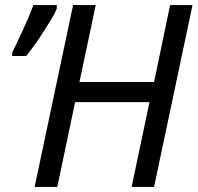

<svg xmlns="http://www.w3.org/2000/svg" viewBox="-20 -734 776 754"><path d="M116 0 267 -714H356L292 -412H585L648 -714H736L585 0H497L567 -333H275L205 0ZM28 -528Q37 -546 48.5 -570Q60 -594 71.5 -619.5Q83 -645 93.5 -669.5Q104 -694 111 -714H203V-700Q197 -685 183.5 -662Q170 -639 153 -612.5Q136 -586 117.5 -560Q99 -534 83 -514H28Z"/></svg>

Font: Noto Sans Display
Style: Italic
Weight: 400
Italic angle: -12°
Designer: Monotype Design Team
Foundry: Monotype Imaging Inc.
Version: Version 2.003